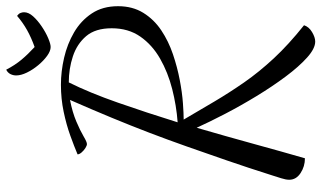

<svg xmlns="http://www.w3.org/2000/svg" viewBox="-234 -708 1062 635"><g transform="rotate(-90 297.5 -390.0)"><path d="M478 121Q455 121 425 94Q395 67 362.5 23.5Q330 -20 298 -72.5Q266 -125 239 -177Q212 -229 193 -271Q165 -175 139.5 -82Q114 11 92 87Q65 87 43 72.5Q21 58 21 35Q21 24 26 8.5Q31 -7 35 -20Q61 -102 85 -171.5Q109 -241 131 -303.5Q153 -366 176.5 -427.5Q200 -489 226.5 -553Q253 -617 285 -690Q244 -682 213.5 -669Q183 -656 164.5 -645Q146 -634 139 -634Q134 -634 126 -639Q118 -644 111.5 -651.5Q105 -659 105 -665Q131 -676 167 -689Q203 -702 246 -711Q289 -720 335 -720Q379 -720 424.5 -709.5Q470 -699 508.5 -676.5Q547 -654 571 -618Q595 -582 595 -531Q595 -483 573 -447.5Q551 -412 515 -388Q479 -364 436 -349.5Q393 -335 351 -327Q309 -319 274 -316.5Q239 -314 220 -314Q251 -261 280 -212Q309 -163 343 -114Q377 -65 422.5 -16Q468 33 532 84Q527 100 509.5 110.5Q492 121 478 121ZM211 -334Q266 -338 321 -352Q376 -366 421.5 -392Q467 -418 494.5 -457.5Q522 -497 522 -552Q522 -606 496 -636.5Q470 -667 429 -680.5Q388 -694 343 -694Q309 -626 276 -531.5Q243 -437 211 -334ZM460 -754Q447 -754 431 -765.5Q415 -777 400 -795Q385 -813 375.5 -832.5Q366 -852 366 -868Q366 -878 370.5 -887Q375 -896 385 -901Q400 -872 418 -850.5Q436 -829 460 -807Q491 -818 516 -832Q541 -846 563 -865Q570 -860 572.5 -854Q575 -848 575 -842Q575 -827 561.5 -812Q548 -797 528 -783.5Q508 -770 489 -762Q470 -754 460 -754Z"/></g></svg>

Font: Dancing Script Medium
Style: Regular
Weight: 500
Designer: Pablo Impallari
Foundry: Pablo Impallari
Version: Version 2.000